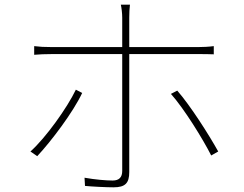

<svg xmlns="http://www.w3.org/2000/svg" viewBox="-20 -787 1040 820"><path d="M139 -120C198 -183 292 -307 331 -390L304 -404C267 -327 176 -199 110 -140ZM829 -556C850 -556 871 -556 893 -555V-590C870 -587 847 -586 828 -586H532V-712C532 -730 533 -753 535 -767H496C499 -755 502 -730 502 -712V-586H199C167 -586 152 -587 126 -590V-553C151 -555 169 -556 200 -556H502V-57C502 -30 489 -16 461 -16C433 -16 386 -20 341 -28L343 7C374 10 434 13 465 13C515 13 532 -5 532 -52V-556ZM710 -386C767 -322 846 -194 882 -123L912 -140C872 -212 793 -336 737 -400Z"/></svg>

Font: Genne Gothic ExtraLight
Style: Regular
Weight: 250
Designer: Ryoko NISHIZUKA (kana & ideographs); Paul D. Hunt (Latin, Greek & Cyrillic); Wenlong ZHANG (bopomofo); Sandoll Communica
Foundry: Adobe Systems Incorporated
Version: Version 1.004;PS 1.004;hotconv 16.6.51;makeotf.lib2.5.65220